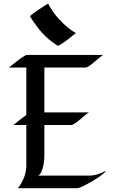

<svg xmlns="http://www.w3.org/2000/svg" viewBox="-20 -992 593 1012"><path d="M27.3 -636.2Q108.4 -702.6 122.1 -702.6H525.4Q520 -702.1 493.7 -679.4Q467.3 -656.7 453.4 -646.5Q439.5 -636.2 430.7 -636.2H213.9V-399.4H450.7Q445.3 -398.9 433.1 -388.4Q420.9 -377.9 406.2 -365.7Q367.7 -333 355.5 -333H213.9V-173.8Q213.9 -119.6 197.3 -85Q190.9 -71.3 180.7 -66.4H452.1Q480 -66.4 509.8 -79.1L540 -91.8Q515.1 -62 433.6 -18.6Q398.4 0 386.2 0H74.7Q118.7 -59.6 118.7 -116.7V-333H50.3Q92.8 -367.2 118.7 -386.2V-636.2ZM379.9 -817.4Q374.5 -813.5 361.1 -802.7Q347.7 -792 332.5 -780.3Q293.5 -751 285.2 -751Q283.7 -751 277.3 -755.4Q231.4 -785.6 201.7 -819.3Q171.9 -853 147.5 -891.1L138.7 -905.3Q138.7 -910.6 177.2 -937Q229 -971.7 232.4 -971.7Q235.8 -971.7 236.3 -969.2Q236.8 -966.8 240.7 -960Q270 -910.2 308.1 -873.3Q346.2 -836.4 379.9 -817.4Z"/></svg>

Font: Fondamento
Style: Regular
Weight: 400
Version: Version 1.000